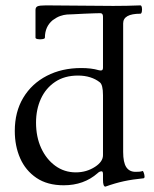

<svg xmlns="http://www.w3.org/2000/svg" viewBox="-20 -678 572 714"><path d="M372 16Q363 16 363 -9V-30Q363 -41 358 -41Q350 -41 343 -34Q292 11 217 11Q156 11 115.5 -16.5Q75 -44 55 -89.5Q35 -135 35 -191Q35 -262 66.5 -314.5Q98 -367 154 -396Q210 -425 282 -425Q320 -425 347 -417Q354 -415 358.5 -416.5Q363 -418 363 -427V-616Q363 -629 353 -629Q348 -629 330.5 -628.5Q313 -628 292 -627Q271 -626 253 -625Q235 -624 229 -624Q217 -623 204 -618.5Q191 -614 176 -603Q147 -579 147 -538Q147 -534 138 -532.5Q129 -531 120.5 -532.5Q112 -534 112 -538V-641Q112 -651 119.5 -654.5Q127 -658 151 -658Q214 -658 276 -657Q338 -656 401 -656Q426 -656 451.5 -656.5Q477 -657 502 -658Q506 -658 507.5 -650.5Q509 -643 507.5 -635Q506 -627 502 -627Q438 -627 438 -591V-113Q438 -74 449.5 -56.5Q461 -39 484 -39Q491 -39 498 -39.5Q505 -40 510 -42Q512 -43 514.5 -36Q517 -29 517.5 -22.5Q518 -16 514 -15Q473 -11 440.5 -4Q408 3 372 16ZM262 -37Q302 -37 334 -58Q363 -77 363 -101V-324Q363 -363 351 -372Q336 -384 315.5 -390.5Q295 -397 270 -397Q220 -397 185 -373.5Q150 -350 132 -310.5Q114 -271 114 -222Q114 -169 133 -127.5Q152 -86 185.5 -61.5Q219 -37 262 -37Z"/></svg>

Font: Junicode SmExp
Style: Regular
Weight: 400
Width: 6
Designer: Peter S. Baker
Version: Version 2.205; ttfautohint (v1.8.4)